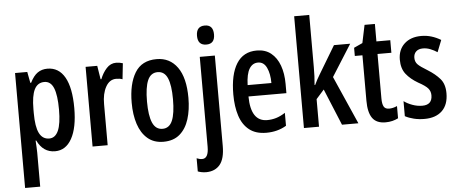

<svg xmlns="http://www.w3.org/2000/svg" viewBox="-60 -910 3107 1300"><g transform="rotate(-5 1494.0 -260.0)"><path d="M281.2 -551.8Q358.4 -551.8 399.2 -480Q439.9 -408.2 439.9 -270.5Q439.9 -137.2 399.2 -63.7Q358.4 9.8 285.2 9.8Q204.1 9.8 164.1 -73.7H159.7Q161.1 -48.3 162.4 -27.6Q163.6 -6.8 163.6 8.3V239.7H61V-541.5H144L158.2 -466.3H163.6Q186.5 -512.7 214.8 -532.2Q243.2 -551.8 281.2 -551.8ZM252.9 -463.9Q207 -463.9 185.3 -420.7Q163.6 -377.4 163.6 -286.6V-260.3Q163.6 -167 185.8 -123.3Q208 -79.6 253.4 -79.6Q294.4 -79.6 315.2 -126Q335.9 -172.4 335.9 -269.5Q335.9 -366.7 316.2 -415.3Q296.4 -463.9 252.9 -463.9Z M748.5 -551.3Q770.5 -551.3 793.9 -543.9L782.2 -436Q764.6 -442.9 739.3 -442.9Q694.3 -442.9 668.5 -396.5Q642.6 -350.1 643.1 -279.3V0H540.5V-541.5H619.6L634.3 -449.2H639.6Q655.8 -491.2 683.1 -521.2Q710.4 -551.3 748.5 -551.3Z M1215.8 -272Q1215.8 -191.4 1195.8 -127.7Q1175.8 -64 1133.1 -27.1Q1090.3 9.8 1022 9.8Q957 9.8 914.3 -26.9Q871.6 -63.5 850.8 -127Q830.1 -190.4 830.1 -272Q830.1 -399.9 876.2 -475.8Q922.4 -551.8 1023.4 -551.8Q1113.3 -551.8 1164.6 -480Q1215.8 -408.2 1215.8 -272ZM934.1 -271Q934.1 -175.8 955.3 -127Q976.6 -78.1 1023.4 -78.1Q1069.3 -78.1 1090.1 -126.2Q1110.8 -174.3 1110.8 -272Q1110.8 -367.2 1090.1 -415.3Q1069.3 -463.4 1022.9 -463.4Q976.1 -463.4 955.1 -415.5Q934.1 -367.7 934.1 -271Z M1310.1 -684.6Q1310.1 -750 1368.7 -750Q1425.8 -750 1425.8 -684.6Q1425.8 -620.6 1368.7 -620.6Q1310.1 -620.6 1310.1 -684.6ZM1293.5 240.2Q1261.7 240.2 1235.4 230V140.6Q1254.4 148.9 1272.9 148.9Q1316.4 148.9 1316.4 69.3V-541.5H1418.9V72.8Q1418.9 159.2 1386.2 199.2Q1353.5 239.3 1293.5 240.2Z M1704.1 -550.8Q1762.2 -550.8 1801 -519.5Q1839.8 -488.3 1859.6 -433.8Q1879.4 -379.4 1879.4 -308.6V-245.6H1621.6Q1623 -75.2 1734.4 -75.2Q1765.6 -75.2 1795.2 -84Q1824.7 -92.8 1857.4 -113.8V-25.9Q1797.9 9.8 1721.2 9.8Q1649.9 9.8 1605.5 -25.1Q1561 -60.1 1540.8 -122.6Q1520.5 -185.1 1520.5 -267.6Q1520.5 -403.8 1566.7 -477.3Q1612.8 -550.8 1704.1 -550.8ZM1705.6 -468.8Q1668 -468.8 1646.5 -433.6Q1625 -398.4 1622.6 -322.8H1784.2Q1784.2 -385.7 1764.6 -427.2Q1745.1 -468.8 1705.6 -468.8Z M2079.6 -759.8V-404.8Q2079.6 -373.5 2078.4 -343.5Q2077.1 -313.5 2074.2 -283.7H2078.1Q2086.4 -302.2 2095.9 -319.3Q2105.5 -336.4 2114.3 -351.1L2228.5 -541.5H2338.9L2203.1 -326.7L2347.2 0H2235.8L2133.3 -248L2079.6 -187.5V0H1977.1V-759.8Z M2563.5 -80.6Q2589.4 -80.6 2617.7 -93.3V-10.3Q2599.6 -1 2577.9 4.4Q2556.2 9.8 2531.2 9.8Q2469.7 9.8 2442.1 -29.1Q2414.6 -67.9 2414.6 -147V-456.1H2362.8V-511.7L2421.4 -538.6L2446.8 -660.2H2517.1V-541.5H2611.3V-456.1H2517.1V-153.8Q2517.1 -116.7 2527.1 -98.6Q2537.1 -80.6 2563.5 -80.6Z M2959 -150.9Q2959 -72.8 2916 -31.5Q2873 9.8 2796.4 9.8Q2757.8 9.8 2724.4 1.7Q2690.9 -6.3 2664.6 -20.5V-122.6Q2688.5 -105 2721.7 -92.8Q2754.9 -80.6 2789.1 -80.6Q2856.4 -80.6 2856.4 -146Q2856.4 -173.3 2839.6 -193.1Q2822.8 -212.9 2773.9 -239.3Q2723.6 -268.6 2693.8 -306.2Q2664.1 -343.8 2664.1 -404.3Q2664.1 -471.7 2707 -511.7Q2750 -551.8 2822.3 -551.8Q2858.9 -551.8 2891.6 -541.7Q2924.3 -531.7 2955.1 -513.2L2923.3 -432.6Q2901.4 -447.3 2876.7 -457Q2852.1 -466.8 2826.7 -466.8Q2796.4 -466.8 2779.8 -450.9Q2763.2 -435.1 2763.2 -408.2Q2763.2 -380.9 2780.3 -363.3Q2797.4 -345.7 2846.2 -316.4Q2896 -285.6 2927.5 -249.5Q2959 -213.4 2959 -150.9Z"/></g></svg>

Font: Open Sans Condensed SemiBold
Style: Regular
Weight: 600
Width: 3
Designer: Monotype Design Team
Foundry: Monotype Imaging Inc.
Version: Version 3.000; ttfautohint (v1.8.4)